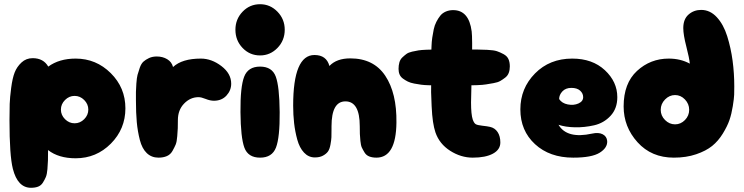

<svg xmlns="http://www.w3.org/2000/svg" viewBox="-20 -748 3529 911"><path d="M127 143Q147 143 161 137.5Q175 132 183.5 118.5Q192 105 197.5 92Q203 79 205 54.5Q207 30 207.5 13Q208 -4 208 -36Q258 3 339 3Q437 3 506 -66.5Q575 -136 575 -234Q575 -332 505.5 -401Q436 -470 339 -470Q261 -470 209 -432Q186 -472 135 -472Q104 -472 82 -451.5Q60 -431 49.5 -404Q39 -377 33 -331Q27 -285 26 -255Q25 -225 25 -178Q25 -10 41 53Q64 143 127 143ZM379.5 -182.5Q360 -163 334 -163Q308 -163 288.5 -182.5Q269 -202 269 -228Q269 -254 288.5 -273.5Q308 -293 334 -293Q360 -293 379.5 -273.5Q399 -254 399 -228Q399 -202 379.5 -182.5Z M732 0Q755 0 772 -7.5Q789 -15 798.5 -32Q808 -49 813.5 -62Q819 -75 821 -102Q823 -129 823.5 -139.5Q824 -150 824 -178Q824 -226 853.5 -256.5Q883 -287 922 -287Q935 -287 956 -278.5Q977 -270 995 -270Q1032 -270 1054.5 -294.5Q1077 -319 1077 -351Q1077 -399 1030.5 -434.5Q984 -470 933 -470Q844 -470 801 -430Q795 -454 773.5 -467Q752 -480 724 -480Q703 -480 687 -472.5Q671 -465 660.5 -455.5Q650 -446 643 -426Q636 -406 632.5 -392.5Q629 -379 627 -351.5Q625 -324 625 -312Q625 -300 625 -271Q625 -212 629 -168.5Q633 -125 643.5 -84Q654 -43 676.5 -21.5Q699 0 732 0Z M1307 -216Q1306 -337 1288.5 -384.5Q1271 -432 1214 -432Q1157 -432 1138.5 -384Q1120 -336 1121 -216Q1122 -95 1139.5 -47.5Q1157 0 1214 0Q1271 0 1289.5 -48Q1308 -96 1307 -216ZM1214 -485Q1262 -485 1296.5 -520.5Q1331 -556 1331 -607Q1331 -657 1296.5 -692.5Q1262 -728 1214 -728Q1165 -728 1131 -692.5Q1097 -657 1097 -607Q1097 -556 1131 -520.5Q1165 -485 1214 -485Z M1766 0Q1859 0 1861 -166Q1863 -306 1808 -388.5Q1753 -471 1642 -471Q1577 -471 1543 -435Q1529 -487 1472 -487Q1371 -487 1371 -247Q1371 -203 1375.5 -163.5Q1380 -124 1390.5 -85.5Q1401 -47 1422.5 -24Q1444 -1 1474 -1Q1497 -1 1512.5 -9.5Q1528 -18 1536 -29Q1544 -40 1548 -62Q1552 -84 1552.5 -97Q1553 -110 1553 -138Q1553 -145 1553 -149Q1553 -267 1619 -267Q1687 -267 1687 -149Q1687 -124 1687.5 -112.5Q1688 -101 1690 -79.5Q1692 -58 1697 -47.5Q1702 -37 1710 -24Q1718 -11 1732.5 -5.5Q1747 0 1766 0Z M2223 0Q2284 0 2319 -19Q2354 -38 2354 -72Q2354 -102 2341 -121.5Q2328 -141 2305 -146Q2292 -149 2268.5 -151.5Q2245 -154 2237 -159Q2229 -164 2223 -181Q2215 -205 2215 -262Q2215 -267 2219 -443Q2222 -565 2218 -599Q2205 -700 2130 -700Q2111 -700 2095 -693Q2079 -686 2069 -673.5Q2059 -661 2050.5 -644.5Q2042 -628 2038 -609Q2034 -590 2031 -569.5Q2028 -549 2027.5 -529.5Q2027 -510 2026 -491.5Q2025 -473 2026 -458Q2026 -448 2026 -443V-388Q2025 -332 2025.5 -310.5Q2026 -289 2028 -244.5Q2030 -200 2034.5 -170.5Q2039 -141 2046 -120Q2065 -65 2116 -32.5Q2167 0 2223 0ZM2121 -344Q2133 -344 2161 -343.5Q2189 -343 2204.5 -343Q2220 -343 2245.5 -344Q2271 -345 2286 -347.5Q2301 -350 2321.5 -353.5Q2342 -357 2354 -364Q2366 -371 2377.5 -380Q2389 -389 2394 -402.5Q2399 -416 2399 -433Q2399 -453 2392.5 -467.5Q2386 -482 2369.5 -491Q2353 -500 2338 -505Q2323 -510 2292.5 -511.5Q2262 -513 2242.5 -513Q2223 -513 2182.5 -512.5Q2142 -512 2121 -512Q2107 -512 2080.5 -512.5Q2054 -513 2040 -513Q2026 -513 2002.5 -512Q1979 -511 1966 -509Q1953 -507 1935.5 -503Q1918 -499 1908.5 -492Q1899 -485 1889 -475.5Q1879 -466 1875 -452Q1871 -438 1871 -421Q1871 -406 1876 -394.5Q1881 -383 1892 -375Q1903 -367 1915 -361Q1927 -355 1945.5 -351.5Q1964 -348 1979 -346Q1994 -344 2016 -343.5Q2038 -343 2052 -343Q2066 -343 2088.5 -343.5Q2111 -344 2121 -344Z M2700 0Q2788 0 2825.5 -23.5Q2863 -47 2861 -79Q2859 -101 2839.5 -111Q2820 -121 2789 -114Q2670 -88 2630 -156Q2662 -145 2707.5 -144Q2753 -143 2799 -153.5Q2845 -164 2877 -198.5Q2909 -233 2909 -287Q2909 -360 2850 -415Q2791 -470 2695 -470Q2588 -470 2518.5 -399.5Q2449 -329 2449 -229Q2449 -128 2518.5 -64Q2588 0 2700 0ZM2633 -278Q2633 -298 2648.5 -314.5Q2664 -331 2691 -331Q2718 -331 2732.5 -318Q2747 -305 2747 -287Q2747 -267 2724.5 -257Q2702 -247 2674 -252.5Q2646 -258 2633 -278Z M3177 0Q3071 0 3005 -73Q2939 -146 2939 -243Q2939 -353 3002.5 -411.5Q3066 -470 3153 -470Q3209 -470 3253 -446Q3251 -471 3236.5 -527Q3222 -583 3222 -615Q3222 -657 3247 -679Q3272 -701 3307 -701Q3349 -701 3381 -666.5Q3413 -632 3430.5 -576Q3448 -520 3456 -460Q3464 -400 3464 -338Q3464 -316 3463.5 -299Q3463 -282 3457 -244.5Q3451 -207 3441 -178Q3431 -149 3409.5 -114Q3388 -79 3359 -55.5Q3330 -32 3283 -16Q3236 0 3177 0ZM3135.5 -178.5Q3156 -158 3183 -158Q3210 -158 3230 -178.5Q3250 -199 3250 -227Q3250 -255 3230 -276Q3210 -297 3183 -297Q3156 -297 3135.5 -276Q3115 -255 3115 -227Q3115 -199 3135.5 -178.5Z"/></svg>

Font: Cherry Bomb
Style: Regular
Weight: 400
Designer: satsuyako
Foundry: satsuyako
Version: Version 4.0